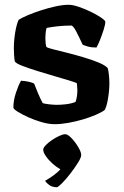

<svg xmlns="http://www.w3.org/2000/svg" viewBox="-20 -520 520 804"><path d="M209 0Q184 0 154.5 -8.5Q125 -17 98.5 -29Q72 -41 54.5 -52Q37 -63 36 -69Q36 -99 46.5 -131Q57 -163 68 -182Q86 -181 101 -177.5Q116 -174 123 -170Q129 -154 139 -130Q149 -106 159 -88Q169 -85 187.5 -83Q206 -81 218 -81Q235 -81 256.5 -83.5Q278 -86 296 -93Q299 -99 301.5 -113Q304 -127 304 -142Q304 -149 303 -157.5Q302 -166 302 -171Q299 -174 273 -182Q247 -190 210.5 -200.5Q174 -211 137 -222.5Q100 -234 73 -244.5Q46 -255 42 -263Q40 -273 39 -288.5Q38 -304 38 -318Q38 -350 43.5 -383.5Q49 -417 58 -437Q70 -445 94.5 -455.5Q119 -466 149.5 -476Q180 -486 211.5 -493Q243 -500 268 -500Q284 -500 309.5 -491.5Q335 -483 360.5 -470.5Q386 -458 403 -446.5Q420 -435 421 -429Q421 -418 414.5 -397Q408 -376 399.5 -354.5Q391 -333 384 -321Q362 -321 347 -325.5Q332 -330 326 -333Q311 -366 298.5 -389.5Q286 -413 278 -413Q250 -413 222 -410Q194 -407 175 -403Q172 -392 171 -380.5Q170 -369 170 -360Q170 -338 174 -324Q177 -320 201 -314Q225 -308 259 -299.5Q293 -291 328.5 -280.5Q364 -270 392 -258.5Q420 -247 431 -235Q434 -225 436 -207Q438 -189 438 -173Q438 -140 432 -105.5Q426 -71 418 -59Q406 -50 382 -39.5Q358 -29 327.5 -20Q297 -11 266 -5.5Q235 0 209 0ZM218 264Q199 264 186.5 255Q174 246 169 237Q185 228 202.5 215.5Q220 203 233 189Q218 181 201 166Q184 151 172.5 134.5Q161 118 161 107Q161 99 171.5 88Q182 77 197.5 66.5Q213 56 228.5 49Q244 42 253 42Q264 42 280 59Q296 76 308 96.5Q320 117 320 129Q320 140 306.5 161.5Q293 183 274.5 207Q256 231 239.5 247.5Q223 264 218 264Z"/></svg>

Font: Texturina
Style: Bold
Weight: 700
Designer: Guillermo Torres Carreño
Foundry: Omnibus-Type
Version: Version 1.002; ttfautohint (v1.8.3)